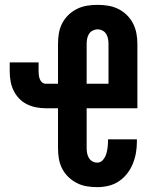

<svg xmlns="http://www.w3.org/2000/svg" viewBox="-20 -763 640 791"><path d="M381 8Q359 8 337.5 4.5Q316 1 296.5 -9Q277 -19 261.5 -34Q246 -49 236 -68.5Q226 -88 222.5 -109.5Q219 -131 219 -152V-317H168Q148 -317 128 -321Q108 -325 90 -334Q72 -343 58 -358Q44 -373 35.5 -391Q27 -409 23.5 -429Q20 -449 20 -469V-506H139V-469Q139 -461 140 -453Q141 -445 144 -437Q147 -429 153.5 -423.5Q160 -418 168 -418H219V-583Q219 -604 222.5 -625.5Q226 -647 236 -666.5Q246 -686 262 -701.5Q278 -717 297.5 -726.5Q317 -736 338.5 -739.5Q360 -743 382 -743Q404 -743 425.5 -739.5Q447 -736 466.5 -726.5Q486 -717 502 -701.5Q518 -686 528 -666.5Q538 -647 542 -625.5Q546 -604 546 -583V-317H337V-152Q337 -142 339 -131.5Q341 -121 346.5 -112Q352 -103 361 -98Q370 -93 381 -93Q395 -93 404.5 -104.5Q414 -116 418 -129.5Q422 -143 423.5 -157Q425 -171 425 -185V-189H544V-180Q544 -156 540 -133Q536 -110 527 -88Q518 -66 503.5 -47.5Q489 -29 469.5 -16Q450 -3 427 2.5Q404 8 381 8ZM427 -418V-583Q427 -593 425 -603.5Q423 -614 417.5 -623Q412 -632 402.5 -637Q393 -642 382 -642Q372 -642 362 -637Q352 -632 346.5 -623Q341 -614 339 -603.5Q337 -593 337 -583V-418Z"/></svg>

Font: R Plex Mono
Style: Bold
Weight: 700
Monospace: yes
Designer: Belleve Invis
Foundry: Belleve Invis
Version: Version 31.8.0